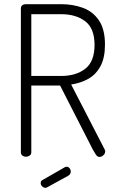

<svg xmlns="http://www.w3.org/2000/svg" viewBox="-20 -751 558 920"><path d="M457 1Q446 1 438.5 -11.5Q431 -24 425 -34L268 -341H130V-21Q130 -11 122 -5.5Q114 0 105 0Q95 0 87.5 -5.5Q80 -11 80 -21V-711Q80 -719 85.5 -724.5Q91 -730 101 -731H273Q329 -731 377 -713.5Q425 -696 454 -653.5Q483 -611 483 -537Q483 -474 461.5 -434Q440 -394 403.5 -373.5Q367 -353 321 -346L481 -36Q483 -33 483.5 -30Q484 -27 484 -25Q484 -18 480 -12.5Q476 -7 470 -3Q464 1 457 1ZM130 -387H273Q344 -387 388.5 -421.5Q433 -456 433 -536Q433 -615 388.5 -649Q344 -683 273 -683H130ZM198 149Q189 149 182 142Q175 135 175 126Q175 115 185 111L291 50Q296 48 299 48Q308 48 313.5 55Q319 62 319 71Q319 84 307 91L207 146Q205 147 202.5 148Q200 149 198 149Z"/></svg>

Font: Dosis ExtraLight Light
Style: Regular
Weight: 300
Version: Version 3.001; ttfautohint (v1.8.2)